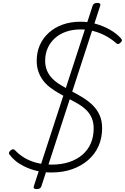

<svg xmlns="http://www.w3.org/2000/svg" viewBox="-20 -1164 857 1318"><path d="M332 20Q277 20 231 8.5Q185 -3 149 -20.5Q113 -38 87.5 -59Q62 -80 47 -101Q40 -108 42 -116Q44 -124 52 -131Q63 -140 70.5 -139.5Q78 -139 86 -130Q111 -103 146.5 -81.5Q182 -60 229 -47Q276 -34 335 -34Q401 -34 454.5 -51.5Q508 -69 546 -102Q584 -135 603.5 -180.5Q623 -226 623 -281Q623 -323 609.5 -354.5Q596 -386 571 -410Q546 -434 513 -453Q480 -472 442 -492Q410 -509 379 -527Q348 -545 321 -566Q294 -587 274.5 -613.5Q255 -640 243.5 -673Q232 -706 232 -747Q232 -806 253.5 -854.5Q275 -903 315.5 -939.5Q356 -976 411 -995.5Q466 -1015 534 -1015Q585 -1015 637 -1000.5Q689 -986 734 -960.5Q779 -935 809 -902Q818 -893 817 -886Q816 -879 807 -871Q798 -862 790 -862Q782 -862 776 -869Q742 -899 702.5 -919.5Q663 -940 620.5 -951Q578 -962 534 -962Q479 -962 434 -946.5Q389 -931 357 -902Q325 -873 307.5 -834Q290 -795 290 -747Q290 -708 303.5 -677.5Q317 -647 341 -623Q365 -599 398 -579.5Q431 -560 469 -539Q512 -517 550.5 -493Q589 -469 618 -440Q647 -411 664 -373Q681 -335 681 -284Q681 -217 656.5 -161.5Q632 -106 585.5 -65.5Q539 -25 475.5 -2.5Q412 20 332 20ZM232 134Q206 134 212 115L616 -1125Q622 -1144 648 -1144Q674 -1144 668 -1125L264 115Q258 134 232 134Z"/></svg>

Font: Playwrite RO ExtraLight
Style: Regular
Weight: 250
Version: Version 1.002